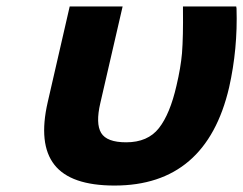

<svg xmlns="http://www.w3.org/2000/svg" viewBox="-20 -566 754 595"><path d="M713 -540Q717 -415 690 -295Q619 9 335 9Q199 9 148.5 -55.5Q98 -120 128 -250L196 -546H360L291 -247Q276 -183 293.5 -154Q311 -125 371 -125Q438 -125 472.5 -169Q507 -213 527 -301Q540 -356 544 -401Q548 -452 547 -537V-546H712Z"/></svg>

Font: Passageway
Style: BdIt
Weight: 700
Foundry: Ascender Corporation
Version: Version 1.11